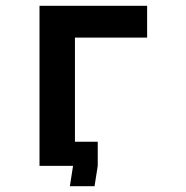

<svg xmlns="http://www.w3.org/2000/svg" viewBox="-20 -571 640 661"><path d="M116 -551H486.5V-441.5H238V-83H316.5V0L305.5 70H220.5L231.5 0H116Z"/></svg>

Font: JuliaMono ExtraBold
Style: Regular
Weight: 800
Monospace: yes
Designer: cormullion
Foundry: corm
Version: Version 0.055; ttfautohint (v1.8.4)